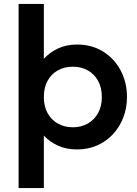

<svg xmlns="http://www.w3.org/2000/svg" viewBox="-20 -740 693 970"><path d="M74 210V-720H201.5V-443Q232 -476 273.8 -495.5Q315.5 -515 369.5 -515Q443.5 -515 500.5 -479.8Q557.5 -444.5 589.5 -384.2Q621.5 -324 621.5 -250Q621.5 -194.5 603 -146.5Q584.5 -98.5 551 -62.2Q517.5 -26 471.2 -5.5Q425 15 369.5 15Q315.5 15 273.8 -3.8Q232 -22.5 201.5 -55V210ZM348 -97Q390.5 -97 423.5 -115.8Q456.5 -134.5 475.5 -168.8Q494.5 -203 494.5 -250Q494.5 -297 475.5 -331.5Q456.5 -366 423.5 -384.5Q390.5 -403 348 -403Q305.5 -403 272.2 -384.5Q239 -366 220.2 -331.5Q201.5 -297 201.5 -250Q201.5 -203 220.2 -168.8Q239 -134.5 272.2 -115.8Q305.5 -97 348 -97Z"/></svg>

Font: Geologica Thin Roman Medium
Style: Regular
Weight: 500
Version: Version 1.010;gftools[0.9.28]